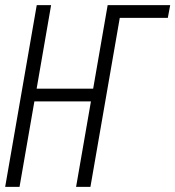

<svg xmlns="http://www.w3.org/2000/svg" viewBox="-29 -731 686 751"><path d="M114.3 -384.3H335.4L392.1 -710.9H636.7L627.4 -661.1H439.5L324.7 0H268.6L326.7 -334.5H105.5L47.4 0H-8.8L114.7 -710.9H170.9Z"/></svg>

Font: Roboto Mono Light
Style: Italic
Weight: 300
Designer: Google
Version: Version 2.000985; 2015; ttfautohint (v1.3)